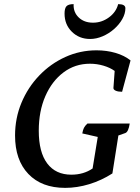

<svg xmlns="http://www.w3.org/2000/svg" viewBox="-20 -899 680 931"><path d="M168 -265Q168 -161 209 -106.5Q250 -52 326 -52Q385 -52 429 -82L454 -235L379 -252Q382 -269 387 -279Q392 -289 404 -300H609Q603 -260 588 -254L554 -242L525 -58Q472 -24 413 -6Q354 12 296 12Q182 12 117.5 -55.5Q53 -123 53 -242Q53 -326 84 -400.5Q115 -475 170 -532.5Q225 -590 296.5 -622.5Q368 -655 448 -655Q497 -655 540 -642.5Q583 -630 613 -606L572 -454Q553 -454 541.5 -459Q530 -464 530 -472L536 -555Q514 -571 482 -580.5Q450 -590 416 -590Q344 -590 288 -548Q232 -506 200 -433Q168 -360 168 -265ZM417 -710Q364 -710 328.5 -745Q293 -780 293 -833Q293 -859 302.5 -869Q312 -879 337 -879Q335 -840 361.5 -814.5Q388 -789 431 -789Q473 -789 508 -814.5Q543 -840 553 -879Q588 -879 588 -859Q588 -833 573 -806.5Q558 -780 533 -758Q508 -736 477.5 -723Q447 -710 417 -710Z"/></svg>

Font: Petrona SemiBold
Style: Italic
Weight: 600
Italic angle: -9°
Designer: Ringo R. Seeber
Foundry: Ringo R. Seeber
Version: Version 2.001; ttfautohint (v1.8.3)